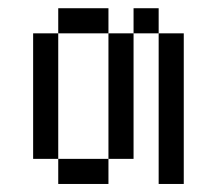

<svg xmlns="http://www.w3.org/2000/svg" viewBox="-20 -458 540 478"><path d="M250 -375H125V-437.5H250ZM62.5 -375H125V-62.5H62.5ZM125 -62.5H250V0H125ZM250 -375H312.5V-62.5H250ZM312.5 -437.5H375V-375H312.5ZM375 -375H437.5V0H375Z"/></svg>

Font: 寒蝉点阵体 16px
Style: Regular
Weight: 400
Designer: Designed by Warren2060
Foundry: ChillType
Version: Version 1.000